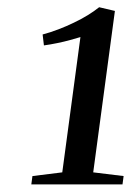

<svg xmlns="http://www.w3.org/2000/svg" viewBox="-20 -920 354 518"><path d="M67.5 -445 148 -455 197 -820Q185.5 -816.5 169.2 -812Q153 -807.5 134.8 -803.8Q116.5 -800 98.5 -797.5L95 -827Q116 -832.5 137.5 -840.8Q159 -849 179.2 -858.8Q199.5 -868.5 217 -879.2Q234.5 -890 247.5 -900.5L290 -890.5L231.5 -455L313.5 -445L310.5 -422.5H64.5Z"/></svg>

Font: Merriweather 96pt
Style: Italic
Weight: 400
Italic angle: -7.8°
Version: Version 2.101